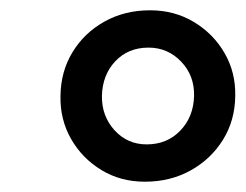

<svg xmlns="http://www.w3.org/2000/svg" viewBox="-20 -819 477 373"><path d="M261.5 -466Q214 -466 176.8 -488.8Q139.5 -511.5 118 -549.2Q96.5 -587 97.5 -632.5Q98 -680 120.8 -717.5Q143.5 -755 182.8 -777Q222 -799 271.5 -799Q319 -799 356.8 -776.2Q394.5 -753.5 416.2 -716Q438 -678.5 437 -632.5Q436.5 -585 413.2 -547.5Q390 -510 350.5 -488Q311 -466 261.5 -466ZM265 -538.5Q304.5 -538.5 330.2 -565.2Q356 -592 357 -632.5Q358 -672 332 -699.2Q306 -726.5 268.5 -726.5Q229 -726.5 204 -700Q179 -673.5 178 -632.5Q177.5 -593.5 202.5 -566Q227.5 -538.5 265 -538.5Z"/></svg>

Font: Merriweather ExtraBold
Style: Italic
Weight: 800
Italic angle: -7.8°
Version: Version 2.101